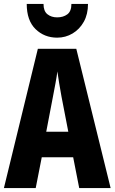

<svg xmlns="http://www.w3.org/2000/svg" viewBox="-20 -964 587 984"><path d="M386 0 355 -158H194L163 0H0L174 -714H371L547 0ZM295 -470Q288 -509 283 -539Q278 -569 274 -598Q271 -573 264.5 -538Q258 -503 252 -472L217 -289H330ZM431 -944Q431 -891 409.5 -852.5Q388 -814 352 -792.5Q316 -771 273 -771Q207 -771 162 -815Q117 -859 117 -944H203Q203 -907 223 -891Q243 -875 273 -875Q304 -875 325 -890.5Q346 -906 346 -944Z"/></svg>

Font: Noto Sans Malayalam ExtraCondensed ExtraBold
Style: Regular
Weight: 800
Width: 2
Designer: Jelle Bosma - Monotype Design Team
Foundry: Monotype Imaging Inc.
Version: Version 2.104; ttfautohint (v1.8.4.7-5d5b)